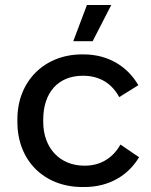

<svg xmlns="http://www.w3.org/2000/svg" viewBox="-20 -746 609 773"><path d="M353 -580 428 -726H330L275 -580ZM312 7H319C420 7 496 -40 540 -113L465 -164C438 -116 391 -79 322 -79H319C222 -79 154 -149 154 -256V-264C154 -374 215 -441 313 -441H315C382 -441 431 -409 460 -355L537 -403C494 -477 418 -527 316 -527H310C160 -527 50 -420 50 -266V-255C50 -100 157 7 312 7Z"/></svg>

Font: Fixel Display Medium
Style: Regular
Weight: 500
Designer: AlfaBravo + MacPaw
Foundry: Kyrylo Tkachov, Marchela Mozhyna, Serhii Makarenko, Maria Weinstein, Zakhar Kryvoshyya
Version: Version 1.211